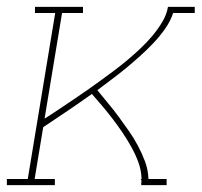

<svg xmlns="http://www.w3.org/2000/svg" viewBox="-57 -540 588 560"><path d="M-37 0V-18H24L104 -502H45V-520H185V-502H124L73 -194Q94 -207 114.5 -221Q135 -235 155.5 -248.5Q176 -262 196.5 -276.5Q217 -291 237 -305.5Q257 -320 277 -335Q297 -350 316 -366Q335 -382 353 -399Q371 -416 387 -435Q403 -454 416 -475.5Q429 -497 433 -520H511V-502H448Q440 -478 424.5 -456Q409 -434 390.5 -414.5Q372 -395 352 -377Q332 -359 311.5 -342Q291 -325 269.5 -309Q248 -293 227 -277Q242 -258 258.5 -238.5Q275 -219 289.5 -199Q304 -179 318.5 -158.5Q333 -138 345 -115.5Q357 -93 366 -69Q375 -45 376 -18H429V0H355Q355 -3 355 -6.5Q355 -10 356 -13L353 -18H356Q355 -44 346.5 -67Q338 -90 326 -111.5Q314 -133 300.5 -153Q287 -173 272.5 -192Q258 -211 242.5 -229.5Q227 -248 211 -266Q176 -241 140.5 -217Q105 -193 69 -169L44 -18H103V0Z"/></svg>

Font: Iosevka Curly Slab Thin
Style: Italic
Weight: 100
Italic angle: -9°
Monospace: yes
Designer: Belleve Invis
Foundry: Belleve Invis
Version: Version 22.1.2; ttfautohint (v1.8.4)